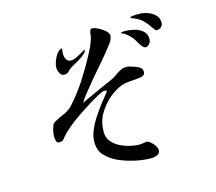

<svg xmlns="http://www.w3.org/2000/svg" viewBox="-112 -891 1224 1087"><g transform="rotate(-15 500.0 -347.5)"><path d="M731 -429Q731 -414 722.5 -408.5Q714 -403 700 -401Q664 -397 632 -395Q600 -393 566 -375Q530 -356 501 -327.5Q472 -299 451 -264Q436 -239 429.5 -212.5Q423 -186 423 -157Q423 -126 440.5 -103Q458 -80 485.5 -65.5Q513 -51 543.5 -43.5Q574 -36 599 -36Q605 -36 611 -36.5Q617 -37 623 -38Q628 -38 632 -39.5Q636 -41 640 -41Q652 -41 665.5 -30Q679 -19 688.5 -4Q698 11 698 22Q698 42 680.5 49Q663 56 647 56Q599 56 550.5 45Q502 34 458 15Q415 -5 386 -35.5Q357 -66 357 -117Q357 -148 371.5 -183Q386 -218 409 -253Q432 -288 456.5 -319.5Q481 -351 500 -374Q498 -382 490 -382Q478 -382 451 -368Q424 -354 392 -334Q360 -314 333 -296Q306 -278 294 -269Q272 -253 245.5 -231Q219 -209 202 -188Q193 -175 186.5 -170.5Q180 -166 164 -166Q151 -166 148 -181.5Q145 -197 145 -206Q145 -224 150 -242.5Q155 -261 162 -277Q188 -295 223.5 -309.5Q259 -324 280 -346Q329 -399 371.5 -464Q414 -529 448 -593Q459 -613 469.5 -634.5Q480 -656 487 -678Q492 -691 493 -703.5Q494 -716 498 -729Q500 -736 502.5 -738.5Q505 -741 512 -741Q523 -741 540 -733Q557 -725 572.5 -714Q588 -703 594 -694Q601 -686 601 -675Q601 -663 595.5 -651.5Q590 -640 583 -631Q547 -583 507.5 -538Q468 -493 430 -447Q410 -422 390 -398Q370 -374 353 -347Q388 -363 422.5 -378.5Q457 -394 491 -410Q506 -417 521 -423Q536 -429 550 -436Q565 -444 579 -454.5Q593 -465 608 -472Q624 -480 643 -480Q650 -480 664.5 -476Q679 -472 693.5 -466.5Q708 -461 714 -457Q721 -453 726 -445.5Q731 -438 731 -429ZM440 -635Q440 -625 428 -613.5Q416 -602 398.5 -591Q381 -580 364.5 -571Q348 -562 340 -557Q329 -550 319.5 -539Q310 -528 294 -528Q275 -528 266.5 -545.5Q258 -563 258 -579Q258 -594 266 -616Q274 -638 287.5 -656Q301 -674 318 -676Q315 -660 315 -642Q315 -626 323 -611Q331 -596 350 -596Q367 -596 390.5 -608.5Q414 -621 429 -630Q431 -631 434.5 -633Q438 -635 440 -636ZM810 -597Q810 -585 800.5 -572Q791 -559 778 -559Q768 -559 758.5 -570.5Q749 -582 741 -596.5Q733 -611 728 -618Q720 -631 702.5 -647Q685 -663 671 -668Q669 -669 666.5 -669.5Q664 -670 664 -673Q664 -677 674.5 -677.5Q685 -678 687 -678Q713 -678 741.5 -671Q770 -664 790 -646.5Q810 -629 810 -597ZM900 -672Q900 -655 889.5 -645.5Q879 -636 862 -636Q858 -636 850 -646Q842 -656 834.5 -667Q827 -678 824 -682Q817 -690 810.5 -697Q804 -704 796 -711Q787 -718 773 -725.5Q759 -733 748 -737Q745 -738 741.5 -739Q738 -740 736 -742Q736 -747 748.5 -749Q761 -751 775.5 -751Q790 -751 794 -751Q816 -751 840.5 -742Q865 -733 882.5 -715.5Q900 -698 900 -672Z"/></g></svg>

Font: Kaisei HarunoUmi
Style: Regular
Weight: 400
Designer: Font-Kai, 金井和夫
Foundry: KAZUO KANAI
Version: Version 5.003